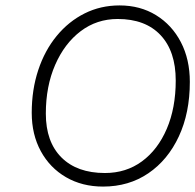

<svg xmlns="http://www.w3.org/2000/svg" viewBox="-20 -680 720 708"><path d="M97 -264Q97 -349 121 -421.5Q145 -494 189 -547.5Q233 -601 292 -630.5Q351 -660 421 -660Q497 -660 555.5 -624Q614 -588 647 -524.5Q680 -461 680 -378Q680 -264 639.5 -177Q599 -90 527 -41Q455 8 360 8Q283 8 223.5 -26.5Q164 -61 130.5 -122.5Q97 -184 97 -264ZM628 -383Q628 -491 572 -550.5Q516 -610 414 -610Q337 -610 277.5 -565Q218 -520 183.5 -441Q149 -362 149 -261Q149 -157 206.5 -99.5Q264 -42 367 -42Q445 -42 503.5 -85Q562 -128 595 -205Q628 -282 628 -383Z"/></svg>

Font: Overused Grotesk Light
Style: Italic
Weight: 300
Italic angle: -10°
Version: Version 0.003